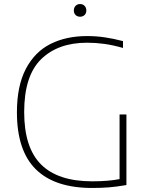

<svg xmlns="http://www.w3.org/2000/svg" viewBox="-20 -928 740 953"><path d="M607.5 -360V-9.5Q558 -1 519.8 2Q481.5 5 437.5 5Q252 5 158 -87.5Q64 -180 64 -370.5Q64 -501.5 108.2 -586Q152.5 -670.5 230.5 -709.8Q308.5 -749 412 -749Q456.5 -749 499.5 -742.8Q542.5 -736.5 590.5 -724V-690Q539.5 -704.5 497.2 -710.2Q455 -716 412.5 -716Q267.5 -716 183.8 -633.8Q100 -551.5 100 -372Q100 -195 184 -111.5Q268 -28 437.5 -28Q517 -28 573.5 -39V-360ZM346.5 -876Q346.5 -890 355.2 -899Q364 -908 377.5 -908Q391 -908 399.8 -899Q408.5 -890 408.5 -876Q408.5 -862 399.8 -853.5Q391 -845 377.5 -845Q364 -845 355.2 -853.5Q346.5 -862 346.5 -876Z"/></svg>

Font: Encode Sans Semi Expanded Thin
Style: Regular
Weight: 250
Width: 6
Designer: Multiple Designers
Foundry: Impallari Type
Version: Version 2.000